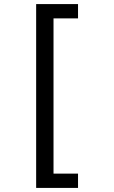

<svg xmlns="http://www.w3.org/2000/svg" viewBox="-20 -804 560 940"><path d="M157 116V-784H362V-714H242V46H362V116Z"/></svg>

Font: Ropa Sans
Style: Regular
Weight: 400
Designer: Botio Nikoltchev
Foundry: Botjo Nikoltchev
Version: Version 1.002